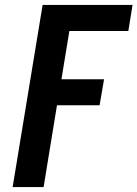

<svg xmlns="http://www.w3.org/2000/svg" viewBox="-20 -755 555 775"><path d="M31 0 152 -735H515L498 -630H260L228 -435H400L382 -330H210L156 0Z"/></svg>

Font: Iosevka Extrabold
Style: Italic
Weight: 800
Italic angle: -9°
Monospace: yes
Designer: Belleve Invis
Foundry: Belleve Invis
Version: Version 32.5.0; ttfautohint (v1.8.4)